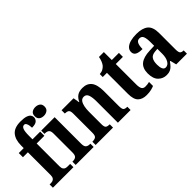

<svg xmlns="http://www.w3.org/2000/svg" viewBox="9 -1437 2116 2116"><g transform="rotate(-45 1066.5 -379.5)"><path d="M16 0V-51H36Q48 -51 62.5 -55Q77 -59 87 -73.5Q97 -88 97 -117V-471H20V-536H97V-575Q97 -668 140 -718.5Q183 -769 278 -769Q335 -769 365 -758.5Q395 -748 406.5 -731.5Q418 -715 418 -697Q418 -670 397.5 -650Q377 -630 321 -630Q321 -647 317.5 -667Q314 -687 305.5 -701Q297 -715 282 -715Q257 -715 245.5 -686Q234 -657 234 -592V-536H354V-471H234V-117Q234 -88 243.5 -73.5Q253 -59 267 -55Q281 -51 295 -51H336V0Z M507 -630Q474 -630 452.5 -646.5Q431 -663 431 -698Q431 -734 452.5 -750Q474 -766 507 -766Q538 -766 561 -750Q584 -734 584 -698Q584 -663 561 -646.5Q538 -630 507 -630ZM371 0V-51H381Q409 -51 426 -65Q443 -79 443 -122V-417Q443 -458 426 -471.5Q409 -485 383 -485H370V-536H579V-123Q579 -79 596.5 -65Q614 -51 641 -51H651V0Z M682 0V-51H688Q717 -51 734.5 -63Q752 -75 752 -120V-420Q752 -462 735.5 -473.5Q719 -485 691 -485H687V-536H874L886 -463H890Q909 -505 940 -526.5Q971 -548 1023 -548Q1093 -548 1129.5 -502Q1166 -456 1166 -354V-122Q1166 -75 1179.5 -63Q1193 -51 1223 -51H1227V0H1029V-333Q1029 -397 1015.5 -433Q1002 -469 965 -469Q936 -469 919.5 -446.5Q903 -424 896 -388Q889 -352 889 -311V-116Q889 -73 904.5 -62Q920 -51 949 -51H953V0Z M1470 10Q1404 10 1368 -25Q1332 -60 1332 -147V-474H1267V-520Q1298 -522 1320 -534.5Q1342 -547 1355 -563Q1367 -578 1377 -601Q1387 -624 1394 -660H1470V-536H1581V-474H1470V-156Q1470 -109 1482.5 -88Q1495 -67 1526 -67Q1559 -67 1589 -75V-13Q1575 -6 1544 2Q1513 10 1470 10Z M1782 10Q1725 10 1685 -29.5Q1645 -69 1645 -152Q1645 -233 1693.5 -272Q1742 -311 1840 -314L1911 -317V-374Q1911 -430 1899 -460Q1887 -490 1853 -490Q1821 -490 1808 -461Q1795 -432 1795 -382Q1738 -382 1710 -397.5Q1682 -413 1682 -448Q1682 -482 1706.5 -504.5Q1731 -527 1772 -537.5Q1813 -548 1864 -548Q1956 -548 2002.5 -510Q2049 -472 2049 -377V-122Q2049 -80 2060.5 -65.5Q2072 -51 2102 -51H2105V0H1938L1920 -72H1912Q1893 -45 1875.5 -27Q1858 -9 1836.5 0.5Q1815 10 1782 10ZM1833 -57Q1869 -57 1890.5 -94.5Q1912 -132 1912 -191V-268L1875 -265Q1825 -261 1805.5 -232Q1786 -203 1786 -148Q1786 -105 1797.5 -81Q1809 -57 1833 -57Z"/></g></svg>

Font: Noto Serif Lao Condensed
Style: Bold
Weight: 700
Width: 3
Designer: Monotype Design Team
Foundry: Monotype Imaging Inc.
Version: Version 2.003; ttfautohint (v1.8.4.7-5d5b)